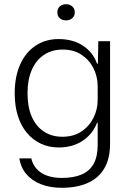

<svg xmlns="http://www.w3.org/2000/svg" viewBox="-20 -717 624 914"><path d="M274 177Q218 177 175 160Q132 143 105.5 112Q79 81 72 37H129Q135 65 154 86.5Q173 108 203.5 119Q234 130 274 130Q331 130 369 113.5Q407 97 426 62.5Q445 28 445 -27V-133H442Q423 -81 375 -48Q327 -15 259 -15Q213 -15 174.5 -33Q136 -51 108 -84.5Q80 -118 65 -165.5Q50 -213 50 -273Q50 -353 76.5 -411Q103 -469 150 -500Q197 -531 259 -531Q327 -531 375 -499.5Q423 -468 442 -414H446L448 -521H504V-33Q504 39 476 85.5Q448 132 396.5 154.5Q345 177 274 177ZM277 -66Q330 -66 367.5 -91Q405 -116 425 -156Q445 -196 445 -242V-306Q445 -352 425 -392Q405 -432 368 -456.5Q331 -481 278 -481Q227 -481 189.5 -456Q152 -431 131.5 -384.5Q111 -338 111 -273Q111 -208 131 -162Q151 -116 188.5 -91Q226 -66 277 -66ZM294 -620Q276 -620 264.5 -630.5Q253 -641 253 -658Q253 -676 264.5 -686.5Q276 -697 294 -697Q312 -697 324 -686.5Q336 -676 336 -658Q336 -641 324 -630.5Q312 -620 294 -620Z"/></svg>

Font: Mona Sans Light
Style: Regular
Weight: 300
Designer: Deni Anggara
Foundry: GitHub
Version: Version 2.000